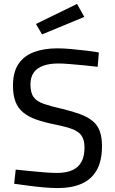

<svg xmlns="http://www.w3.org/2000/svg" viewBox="-20 -948 584 977"><path d="M275 9Q243 9 202.5 5.5Q162 2 122 -3.5Q82 -9 52 -13L60 -85Q90 -82 128.5 -78Q167 -74 205 -71Q243 -68 270 -68Q317 -68 348 -82Q379 -96 394.5 -124.5Q410 -153 410 -198Q410 -234 396 -256Q382 -278 349.5 -290.5Q317 -303 262 -314Q207 -325 166.5 -339Q126 -353 99 -375Q72 -397 59 -430Q46 -463 46 -512Q46 -581 74 -622.5Q102 -664 153 -683Q204 -702 272 -702Q302 -702 341 -698.5Q380 -695 418 -690.5Q456 -686 483 -681L477 -608Q447 -612 409 -615.5Q371 -619 335.5 -622Q300 -625 278 -625Q232 -625 200 -613.5Q168 -602 151.5 -578.5Q135 -555 135 -519Q135 -476 151 -454Q167 -432 203 -419.5Q239 -407 297 -394Q350 -381 388 -367Q426 -353 451 -332.5Q476 -312 487.5 -281Q499 -250 499 -205Q499 -128 471.5 -81Q444 -34 394 -12.5Q344 9 275 9ZM194 -773 163 -826 372 -928 409 -862Z"/></svg>

Font: Cairo Play Medium
Style: Regular
Weight: 500
Version: Version 3.119